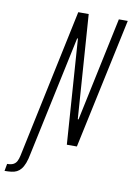

<svg xmlns="http://www.w3.org/2000/svg" viewBox="-181 -747 686 997"><g transform="rotate(10 162.5 -249.0)"><path d="M-85 190 -78 152Q-58 152 -46 146Q-34 140 -27.5 128Q-21 116 -17 97L149 -688H204L243 -140H247L363 -688H410L263 0H210L171 -553H167L33 76Q27 109 19 129.5Q11 150 1 162Q-9 174 -21 180Q-33 186 -49 188Q-65 190 -85 190Z"/></g></svg>

Font: Saira UltraCondensed Light
Style: Italic
Weight: 300
Width: 1
Italic angle: -12°
Designer: Hector Gatti with collaboration of the Omnibus-Type team
Foundry: Omnibus-Type
Version: Version 1.101